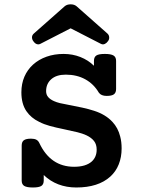

<svg xmlns="http://www.w3.org/2000/svg" viewBox="-20 -833 640 864"><path d="M161.6 -635.7Q156.7 -633.3 152.3 -633.3Q140.1 -633.3 130.4 -647Q124 -655.3 124 -665Q124 -674.8 132.3 -682.1L271 -804.7Q281.2 -813.5 297.9 -813.5Q314.5 -813.5 324.7 -804.7L463.4 -682.1Q470.2 -675.8 471.2 -667Q472.7 -655.8 465.3 -647Q460 -639.2 451.7 -635.3Q446.8 -633.3 443.4 -633.3Q439 -633.3 434.1 -635.7L297.9 -705.6ZM176.8 -20.5Q176.8 -3.4 166 3.7Q155.3 10.7 127.9 10.7Q100.6 10.7 89.1 3.7Q77.6 -3.4 77.6 -20.5V-177.7Q77.6 -194.8 87.4 -201.9Q97.2 -209 119.6 -209Q134.8 -209 143.6 -204.3Q152.3 -199.7 157.2 -189Q207.5 -82.5 313.5 -82.5Q366.2 -82.5 393.1 -106.4Q415 -126.5 415 -159.7Q415 -183.1 403.3 -198.2Q391.6 -213.4 369.1 -224.1Q351.1 -232.4 328.9 -237.8Q306.6 -243.2 267.6 -251.5Q229.5 -259.3 203.9 -266.4Q178.2 -273.4 156.2 -284.7Q119.6 -302.2 98.6 -333Q76.2 -366.2 76.2 -417.5Q76.2 -456.1 89.8 -487.8Q103.5 -519.5 128.9 -542.5Q154.3 -565.4 189.5 -577.9Q224.6 -590.3 266.1 -590.3Q306.6 -590.3 341.8 -576.4Q377 -562.5 402.8 -537.1V-559.1Q402.8 -576.2 413.6 -583.3Q424.3 -590.3 451.7 -590.3Q479 -590.3 490.7 -583.3Q502.4 -576.2 502.4 -559.1V-432.6Q502.4 -416 492.7 -408.7Q482.9 -401.4 460 -401.4Q435.1 -401.4 424.8 -416Q401.9 -455.1 363.8 -476.1Q325.7 -497.1 275.9 -497.1Q233.9 -497.1 210.7 -476.6Q187.5 -456.1 187.5 -422.9Q187.5 -407.2 196.5 -396.5Q205.6 -385.7 223.1 -377.9Q234.9 -372.6 250 -368.9Q265.1 -365.2 287.6 -361.3Q323.7 -354.5 350.6 -348.6Q377.4 -342.8 403.3 -334.5Q455.1 -317.9 485.8 -284.7Q511.2 -257.8 521 -218.3Q527.3 -194.8 527.3 -165Q527.3 -126 514.4 -93.5Q501.5 -61 476.1 -38.1Q421.9 10.7 323.2 10.7Q279.8 10.7 242.7 -3.4Q205.6 -17.6 176.8 -45.4Z"/></svg>

Font: Courier Prime SemiBold
Style: Regular
Weight: 600
Designer: Alan Dague-Greene
Foundry: Quote-Unquote Apps
Version: Version 1.202